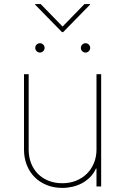

<svg xmlns="http://www.w3.org/2000/svg" viewBox="-20 -906 608 933"><path d="M96.6 -545.5H119.3V-179Q119.3 -142.8 131.2 -112.6Q143.1 -82.4 164.6 -60.9Q186.1 -39.4 216.3 -27.5Q246.4 -15.6 282.7 -15.6Q318.9 -15.6 349.3 -27.7Q379.6 -39.8 401.8 -61.6Q424 -83.5 436.4 -113.5Q448.9 -143.5 448.9 -179V-545.5H471.6V0H448.9V-86.6H446Q435.4 -62.9 418 -45.3Q400.6 -27.7 378.9 -16Q357.2 -4.3 332.6 1.4Q307.9 7.1 282.7 7.1Q241.8 7.1 207.6 -6.6Q173.3 -20.2 148.6 -44.9Q123.9 -69.6 110.3 -103.9Q96.6 -138.1 96.6 -179ZM177.6 -886.4 284.1 -777 390.6 -886.4H417.6V-883.5L286.9 -750H281.2L150.6 -883.5V-886.4ZM395.6 -696Q404.8 -696 411.6 -689.3Q418.3 -682.5 418.3 -673.3Q418.3 -664.1 411.6 -657.3Q404.8 -650.6 395.6 -650.6Q386.4 -650.6 379.6 -657.3Q372.9 -664.1 372.9 -673.3Q372.9 -682.5 379.6 -689.3Q386.4 -696 395.6 -696ZM151.3 -673.3Q151.3 -682.5 158 -689.3Q164.8 -696 174 -696Q183.2 -696 190 -689.3Q196.7 -682.5 196.7 -673.3Q196.7 -664.1 190 -657.3Q183.2 -650.6 174 -650.6Q164.8 -650.6 158 -657.3Q151.3 -664.1 151.3 -673.3Z"/></svg>

Font: Inter P Thin
Style: Regular
Weight: 100
Designer: Rasmus Andersson
Foundry: rsms
Version: Version 3.018;git-588b23468